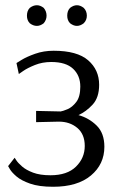

<svg xmlns="http://www.w3.org/2000/svg" viewBox="-20 -704 456 734"><path d="M183 10Q129 10 95 -2Q61 -14 43 -29.5Q25 -45 18 -57Q11 -69 11 -69L36 -101Q36 -101 42.5 -91Q49 -81 64.5 -67.5Q80 -54 106.5 -44Q133 -34 173 -34Q237 -34 270.5 -67Q304 -100 304 -146Q304 -191 275.5 -215Q247 -239 205 -239L118 -237V-280L209 -278H212Q220 -279 238 -286.5Q256 -294 271.5 -314Q287 -334 287 -373Q287 -415 259.5 -441Q232 -467 176 -467Q142 -467 113.5 -455.5Q85 -444 68.5 -432.5Q52 -421 52 -421L43 -463Q43 -463 62.5 -475Q82 -487 114.5 -498.5Q147 -510 185 -510Q275 -510 317 -473.5Q359 -437 359 -380Q359 -331 334 -304Q309 -277 280 -264Q320 -253 349.5 -224Q379 -195 379 -143Q379 -76 327.5 -33Q276 10 183 10ZM274 -605Q261 -605 248 -615Q237 -626 237 -644Q237 -663 248 -674Q261 -684 274 -684Q287 -684 300 -674Q312 -662 312 -644Q312 -627 300 -615Q287 -605 274 -605ZM121 -605Q107 -605 94 -615Q83 -626 83 -644Q83 -663 94 -674Q107 -684 121 -684Q134 -684 147 -674Q158 -661 158 -644Q158 -628 147 -615Q134 -605 121 -605Z"/></svg>

Font: Arsenal SC
Style: Regular
Weight: 400
Designer: Andrij Shevchenko
Foundry: Stairsfor
Version: Version 2.001; ttfautohint (v1.8.4.7-5d5b)